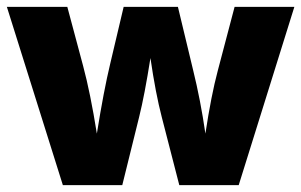

<svg xmlns="http://www.w3.org/2000/svg" viewBox="-27 -539 877 559"><path d="M830 -519 668 0H495L444 -198Q426 -267 411 -370Q394 -262 378 -198L329 0H156L-7 -519H169L215 -347Q236 -269 255 -150Q275 -275 294 -354L333 -519H491L535 -336Q557 -247 571 -150Q588 -262 607 -333L656 -519Z"/></svg>

Font: Almarai ExtraBold
Style: Regular
Weight: 800
Designer: Boutros International 2019
Foundry: Created by Boutros International 2019
Version: Version 1.10